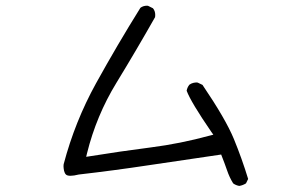

<svg xmlns="http://www.w3.org/2000/svg" viewBox="-20 -666 1040 657"><path d="M656.7 -383.3Q654.8 -383.8 652.8 -383.8Q650.9 -383.8 647.7 -383.5Q644.5 -383.3 641.1 -382.3Q633.8 -380.4 627.9 -376Q620.6 -366.7 618.7 -355.5Q633.3 -316.4 703.1 -214.8L710 -205.1L698.2 -202.1Q596.2 -174.3 496.3 -161.6Q396.5 -148.9 274.9 -129.4L277.8 -141.6Q309.6 -270 378.2 -382.3Q446.8 -494.6 510.7 -607.4Q511.2 -611.3 511.2 -614.7Q511.2 -628.4 503.4 -637.7L486.8 -646Q484.9 -646.5 483.4 -646.5Q469.7 -646.5 460.4 -639.2Q380.9 -511.7 308.6 -380.9Q236.3 -250 197.8 -104Q197.3 -100.6 197.3 -97.4Q197.3 -94.2 197.8 -90.1Q198.2 -85.9 199.2 -81.5Q201.2 -73.2 205.6 -68.8Q210 -64.5 221.2 -64.5Q232.4 -64.5 249.5 -68.8Q369.1 -82.5 488.8 -100.6L736.8 -137.2Q749 -106.4 757.1 -82.8Q765.1 -59.1 777.8 -38.6Q787.1 -31.7 798.8 -29.8Q811 -31.7 821.8 -38.6L829.1 -53.7Q808.1 -122.6 780.3 -190.4Q752.4 -258.3 672.9 -375.5Z"/></svg>

Font: NaikaiFont
Style: Light
Weight: 300
Version: Version 1.89